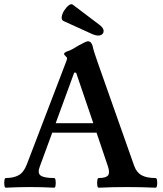

<svg xmlns="http://www.w3.org/2000/svg" viewBox="-22 -870 757 893"><path d="M5 3Q0 3 -1.5 -8Q-3 -19 -1.5 -30.5Q0 -42 5 -42Q42 -42 65.5 -55.5Q89 -69 103 -106L284 -579Q290 -594 290 -598Q290 -603 283 -609Q276 -615 276 -619Q276 -626 293 -632Q301 -634 314 -641Q327 -648 343 -658Q378 -678 387 -678Q403 -678 409 -655Q411 -644 417.5 -623.5Q424 -603 434 -575L602 -99Q613 -68 636.5 -55Q660 -42 701 -42Q707 -42 708.5 -30.5Q710 -19 708.5 -8Q707 3 701 3Q635 0 569 0Q503 0 437 3Q432 3 430.5 -8Q429 -19 430.5 -30.5Q432 -42 437 -42Q472 -42 481 -55Q490 -68 479 -99L427 -253H221L164 -98Q151 -66 166.5 -54Q182 -42 230 -42Q235 -42 236.5 -30.5Q238 -19 236.5 -8Q235 3 230 3Q173 0 118 0Q62 0 5 3ZM237 -297H412L332 -532H323ZM408 -711 274 -772Q263 -777 265 -791.5Q267 -806 276.5 -821Q286 -836 297.5 -845Q309 -854 317 -848L440 -755Q460 -740 460 -726Q460 -712 446 -706.5Q432 -701 408 -711Z"/></svg>

Font: Junicode
Style: Bold
Weight: 700
Designer: Peter S. Baker
Version: Version 2.100; ttfautohint (v1.8.4)